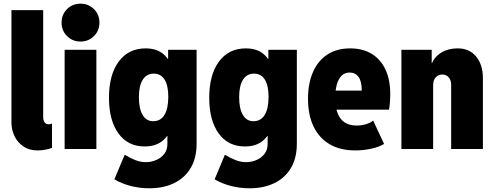

<svg xmlns="http://www.w3.org/2000/svg" viewBox="-20 -807 2673 1040"><path d="M183.6 7.8Q138.2 7.8 106.7 -13.7Q75.2 -35.2 58.6 -69.6Q42 -104 42 -143.6V-752H213.9V-172.9Q213.9 -159.7 217.5 -151.1Q221.2 -142.6 227.5 -138.2Q233.9 -133.8 242.2 -133.8Q253.9 -133.8 261.7 -137.7V-5.9Q245.6 0 225.3 3.9Q205.1 7.8 183.6 7.8Z M330.1 0V-537.1H502V0ZM416 -582Q372.6 -582 343 -611.6Q313.5 -641.1 313.5 -684.6Q313.5 -728 343 -757.6Q372.6 -787.1 416 -787.1Q459.5 -787.1 489 -757.6Q518.6 -728 518.6 -684.6Q518.6 -641.1 489 -611.6Q459.5 -582 416 -582Z M789.1 212.9Q734.9 212.9 685.5 199.7Q636.2 186.5 599.6 164.1L655.3 31.2Q687 50.3 714.4 60.8Q741.7 71.3 769.5 71.3Q799.3 71.3 826.2 59.8Q853 48.3 869.9 26.4Q886.7 4.4 886.7 -27.3V-70.3H872.1L893.6 -125V-426.8L853.5 -487.3H890.6V-537.1H1044.9V-28.3Q1044.9 49.3 1012.9 103Q981 156.7 923.3 184.8Q865.7 212.9 789.1 212.9ZM763.7 -13.7Q672.4 -13.7 621.3 -84.5Q570.3 -155.3 570.3 -277.3Q570.3 -401.9 623 -473.4Q675.8 -544.9 768.6 -544.9Q829.1 -544.9 865.5 -513.7Q901.9 -482.4 918.2 -424.1Q934.6 -365.7 934.6 -285.2Q934.6 -202.6 918 -141.6Q901.4 -80.6 863.8 -47.1Q826.2 -13.7 763.7 -13.7ZM809.6 -150.4Q850.1 -150.4 870.8 -184.6Q891.6 -218.8 891.6 -283.2Q891.6 -343.3 871.6 -375.7Q851.6 -408.2 812.5 -408.2Q774.4 -408.2 753.4 -375.5Q732.4 -342.8 732.4 -281.2Q732.4 -217.8 752.7 -184.1Q772.9 -150.4 809.6 -150.4Z M1332 212.9Q1277.8 212.9 1228.5 199.7Q1179.2 186.5 1142.6 164.1L1198.2 31.2Q1230 50.3 1257.3 60.8Q1284.7 71.3 1312.5 71.3Q1342.3 71.3 1369.1 59.8Q1396 48.3 1412.8 26.4Q1429.7 4.4 1429.7 -27.3V-70.3H1415L1436.5 -125V-426.8L1396.5 -487.3H1433.6V-537.1H1587.9V-28.3Q1587.9 49.3 1555.9 103Q1523.9 156.7 1466.3 184.8Q1408.7 212.9 1332 212.9ZM1306.6 -13.7Q1215.3 -13.7 1164.3 -84.5Q1113.3 -155.3 1113.3 -277.3Q1113.3 -401.9 1166 -473.4Q1218.8 -544.9 1311.5 -544.9Q1372.1 -544.9 1408.4 -513.7Q1444.8 -482.4 1461.2 -424.1Q1477.5 -365.7 1477.5 -285.2Q1477.5 -202.6 1460.9 -141.6Q1444.3 -80.6 1406.7 -47.1Q1369.1 -13.7 1306.6 -13.7ZM1352.5 -150.4Q1393.1 -150.4 1413.8 -184.6Q1434.6 -218.8 1434.6 -283.2Q1434.6 -343.3 1414.6 -375.7Q1394.5 -408.2 1355.5 -408.2Q1317.4 -408.2 1296.4 -375.5Q1275.4 -342.8 1275.4 -281.2Q1275.4 -217.8 1295.7 -184.1Q1315.9 -150.4 1352.5 -150.4Z M1904.3 7.8Q1823.2 7.8 1766.1 -25.4Q1709 -58.6 1678.7 -121.3Q1648.4 -184.1 1648.4 -272.5Q1648.4 -355.5 1675.3 -416.7Q1702.1 -478 1753.2 -511.5Q1804.2 -544.9 1877 -544.9Q1944.8 -544.9 1993.4 -515.4Q2042 -485.8 2067.9 -430.4Q2093.8 -375 2093.8 -297.9Q2093.8 -272.9 2091.8 -249.3Q2089.8 -225.6 2086.9 -212.9H1785.2V-316.4H1939.5Q1939.5 -367.2 1921.9 -390.6Q1904.3 -414.1 1874 -414.1Q1847.7 -414.1 1830.3 -397Q1813 -379.9 1804.4 -349.1Q1795.9 -318.4 1795.9 -277.3Q1795.9 -228.5 1808.3 -195.1Q1820.8 -161.6 1846.2 -144.3Q1871.6 -127 1911.1 -127Q1940.4 -127 1965.6 -135.3Q1990.7 -143.6 2001 -154.3L2060.5 -27.3Q2034.2 -11.2 1991.7 -1.7Q1949.2 7.8 1904.3 7.8Z M2154.3 0V-537.1H2318.4V-465.8H2341.8L2312.5 -438.5Q2320.8 -486.8 2361.1 -515.9Q2401.4 -544.9 2460 -544.9Q2522.5 -544.9 2559.1 -500.7Q2595.7 -456.5 2595.7 -383.8V0H2423.8V-347.7Q2423.8 -372.1 2410.9 -387.7Q2397.9 -403.3 2376 -403.3Q2360.8 -403.3 2349.6 -396Q2338.4 -388.7 2332.3 -376Q2326.2 -363.3 2326.2 -346.7V0Z"/></svg>

Font: Reddit Sans Condensed Black
Style: Regular
Weight: 900
Designer: Stephen Hutchings
Foundry: Reddit
Version: Version 1.014